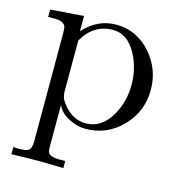

<svg xmlns="http://www.w3.org/2000/svg" viewBox="-101 -548 768 837"><g transform="rotate(15 283.0 -130.0)"><path d="M540.5 -225.1Q540.5 -127.9 472.7 -58.1Q404.8 11.7 308.1 11.7Q270 11.7 232.9 -7.8Q191.4 -29.3 179.2 -62V127.4Q179.2 147.9 184.6 156.2Q195.8 173.3 260.3 169.9V202.1Q177.7 199.7 142.6 199.7Q106.9 199.7 25.9 202.1V169.9Q43.9 170.9 48.8 170.9Q82.5 170.9 92.8 164.1Q107.4 154.8 107.4 123.5V-365.7Q107.4 -390.6 103.5 -398.4Q97.7 -410.6 76.2 -416Q64.9 -418.5 25.9 -417.5V-450.7L175.8 -461.9V-393.1Q237.8 -461.9 322.3 -461.9Q414.6 -461.9 479 -389.2Q540.5 -318.8 540.5 -225.1ZM453.6 -225.1Q453.6 -298.8 420.9 -360.8Q381.3 -436 314.5 -436Q227.1 -436 179.2 -352.1V-118.7Q179.2 -96.2 193.8 -75.2Q238.3 -11.7 303.7 -11.7Q374.5 -11.7 417.5 -85.9Q453.6 -148.4 453.6 -225.1Z"/></g></svg>

Font: Kurinto Book Core
Style: Regular
Weight: 400
Designer: Kurinto was developed by Clint Goss from a range of fonts that are compatible with the SIL Open Font License Version 1.1
Foundry: Clinton F. Goss
Version: Version 2.196; July 25, 2020